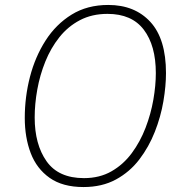

<svg xmlns="http://www.w3.org/2000/svg" viewBox="-20 -745 721 775"><path d="M317 10Q233 10 180.5 -27Q128 -64 104 -127Q80 -190 80 -269Q80 -354 101 -435Q122 -516 164 -581.5Q206 -647 269 -686Q332 -725 417 -725Q524 -725 587 -656.5Q650 -588 650 -450Q650 -398 639.5 -336Q629 -274 605 -213Q581 -152 542.5 -101.5Q504 -51 448 -20.5Q392 10 317 10ZM319 -26Q382 -26 430 -53.5Q478 -81 512 -127Q546 -173 567.5 -229Q589 -285 599 -342.5Q609 -400 609 -450Q609 -561 560.5 -625Q512 -689 414 -689Q351 -689 302.5 -663.5Q254 -638 219.5 -594.5Q185 -551 163 -496.5Q141 -442 130.5 -383.5Q120 -325 120 -271Q120 -162 168 -94Q216 -26 319 -26Z"/></svg>

Font: Noto Sans Disp ExtLt
Style: Italic
Weight: 200
Italic angle: -12°
Designer: Monotype Design Team
Foundry: Monotype Imaging Inc.
Version: Version 2.000;GOOG;noto-source:20170915:90ef993387c0